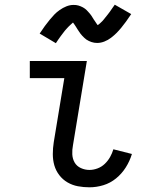

<svg xmlns="http://www.w3.org/2000/svg" viewBox="-20 -790 640 818"><path d="M361 8Q336 8 312 3.5Q288 -1 267.5 -13Q247 -25 232.5 -44Q218 -63 211.5 -85.5Q205 -108 205 -133.5Q205 -159 209 -184L254 -457H107V-530H350L291 -172Q287 -152 288 -132.5Q289 -113 298 -97.5Q307 -82 324.5 -74Q342 -66 361 -66Q378 -66 395.5 -72.5Q413 -79 426.5 -92Q440 -105 449 -121Q458 -137 463 -154L542 -134Q533 -104 516 -77Q499 -50 474.5 -30Q450 -10 420.5 -1Q391 8 361 8ZM218 -606 149 -647Q160 -664 171 -679Q182 -694 192 -706Q202 -718 211.5 -728Q221 -738 234.5 -747.5Q248 -757 263 -763Q278 -769 293 -769Q299 -769 304 -768.5Q309 -768 314 -766.5Q319 -765 324 -763Q329 -761 333.5 -758.5Q338 -756 342 -753Q346 -750 349 -747Q352 -744 356 -739.5Q360 -735 363.5 -731Q367 -727 369.5 -723Q372 -719 374.5 -715Q377 -711 379.5 -707Q382 -703 385 -699Q388 -695 391 -690Q394 -685 396 -683Q400 -685 406 -690.5Q412 -696 415.5 -699.5Q419 -703 422.5 -707.5Q426 -712 430 -717Q434 -722 438.5 -727.5Q443 -733 448 -740Q453 -747 458 -754.5Q463 -762 469 -770L539 -730Q527 -712 516.5 -697.5Q506 -683 496 -671Q486 -659 476 -649Q466 -639 453 -629Q440 -619 424.5 -613Q409 -607 394 -607Q388 -607 381.5 -608Q375 -609 369.5 -611Q364 -613 358.5 -615.5Q353 -618 348 -621.5Q343 -625 339 -629Q335 -633 330.5 -637.5Q326 -642 322.5 -647Q319 -652 316 -656.5Q313 -661 310 -665.5Q307 -670 303.5 -676Q300 -682 296.5 -686.5Q293 -691 291 -694Q288 -691 281.5 -685.5Q275 -680 272 -676.5Q269 -673 265 -669Q261 -665 257 -660Q253 -655 248.5 -649Q244 -643 239 -636.5Q234 -630 229 -622.5Q224 -615 218 -606Z"/></svg>

Font: Iosevka Curly Extended
Style: Italic
Weight: 400
Width: 7
Italic angle: -9°
Monospace: yes
Designer: Belleve Invis
Foundry: Belleve Invis
Version: Version 11.1.0; ttfautohint (v1.8.3)